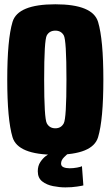

<svg xmlns="http://www.w3.org/2000/svg" viewBox="-20 -700 505 874"><path d="M232 4.5Q61 4.5 37 -75.5Q13 -155.5 13 -338Q13 -520 37 -600.2Q61 -680.5 231.8 -680.5Q402.5 -680.5 426.5 -600Q450.5 -519.5 450.5 -338Q450.5 -155.5 426.5 -75.5Q402.5 4.5 232 4.5ZM232 -116Q258 -116 270.2 -138.5Q282.5 -161 282.5 -338Q282.5 -518 270.2 -539.2Q258 -560.5 232 -560.5Q205.5 -560.5 193.2 -539.2Q181 -518 181 -338Q181 -161 193.2 -138.5Q205.5 -116 232 -116ZM277.5 153Q250.5 153 221.5 147.2Q192.5 141.5 172.2 125.8Q152 110 152 79.5Q152 55 163.5 37.8Q175 20.5 188 10.8Q201 1 206.5 0H289Q285.5 2 271.8 15.5Q258 29 258 44.5Q258 56.5 269.2 61.2Q280.5 66 296.5 66Q313.5 66 331 62.8Q348.5 59.5 353 56.5L359.5 144Q355.5 145.5 331.2 149.2Q307 153 277.5 153Z"/></svg>

Font: Anybody Condensed ExtraBold
Style: Regular
Weight: 800
Width: 3
Designer: Tyler Finck
Foundry: Etcetera Type Company
Version: Version 1.010; ttfautohint (v1.8.3) -l 8 -r 50 -G 200 -x 14 